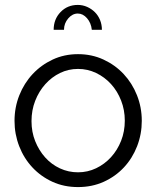

<svg xmlns="http://www.w3.org/2000/svg" viewBox="-20 -750 635 780"><path d="M296 -695Q274 -695 257 -675Q240 -655 240 -629H198Q198 -672 226 -701Q254 -730 296 -730Q316 -730 334 -722Q352 -714 365.5 -700.5Q379 -687 386.5 -668.5Q394 -650 394 -629H353Q350 -657 333.5 -676Q317 -695 296 -695ZM297 10Q240 10 193 -11.5Q146 -33 111.5 -70Q77 -107 58 -156Q39 -205 39 -259Q39 -314 58.5 -363Q78 -412 112.5 -449Q147 -486 194 -508Q241 -530 297 -530Q353 -530 400.5 -508Q448 -486 482.5 -449Q517 -412 536.5 -363Q556 -314 556 -259Q556 -205 537 -156Q518 -107 483.5 -70Q449 -33 401.5 -11.5Q354 10 297 10ZM108 -258Q108 -214 123 -176.5Q138 -139 163.5 -110.5Q189 -82 223.5 -66Q258 -50 297 -50Q336 -50 370.5 -66.5Q405 -83 431 -111.5Q457 -140 472 -178Q487 -216 487 -260Q487 -303 472 -341.5Q457 -380 431 -408.5Q405 -437 370.5 -453.5Q336 -470 297 -470Q258 -470 224 -453.5Q190 -437 164 -408Q138 -379 123 -340.5Q108 -302 108 -258Z"/></svg>

Font: PTCRaleway
Style: Regular
Weight: 400
Designer: Matt McInerney, Pablo Impallari, Rodrigo Fuenzalida
Foundry: Matt McInerney, Pablo Impallari, Rodrigo Fuenzalida
Version: Version 3.000g; ttfautohint (v1.5) -l 8 -r 28 -G 28 -x 14 -D